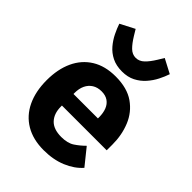

<svg xmlns="http://www.w3.org/2000/svg" viewBox="-230 -900 1022 1022"><g transform="rotate(45 281.0 -389.5)"><path d="M288 12Q208 12 151.5 -21.5Q95 -55 65.5 -117Q36 -179 36 -263Q36 -346 64.5 -407.5Q93 -469 148 -503Q203 -537 282 -537Q369 -537 422.5 -499.5Q476 -462 501 -401Q526 -340 526 -269V-225H189V-217Q189 -165 217.5 -134.5Q246 -104 305 -104Q352 -104 380.5 -123Q409 -142 434 -167L508 -75Q473 -35 416.5 -11.5Q360 12 288 12ZM285 -428Q255 -428 233.5 -414.5Q212 -401 200.5 -377Q189 -353 189 -320V-312H373V-321Q373 -353 363.5 -377Q354 -401 334.5 -414.5Q315 -428 285 -428ZM287 -579Q243 -579 211 -595Q179 -611 157 -637Q135 -663 120.5 -692.5Q106 -722 97 -749L178 -791L198 -758Q220 -722 240.5 -702Q261 -682 287 -682Q313 -682 334 -702Q355 -722 377 -758L397 -791L477 -749Q468 -722 453 -692.5Q438 -663 415 -637Q392 -611 360.5 -595Q329 -579 287 -579Z"/></g></svg>

Font: IBM Plex Sans
Style: Regular
Weight: 400
Designer: Mike Abbink, Paul van der Laan, Pieter van Rosmalen
Foundry: Bold Monday
Version: Version 3.201